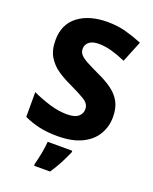

<svg xmlns="http://www.w3.org/2000/svg" viewBox="-170 -817 904 1132"><g transform="rotate(20 281.5 -251.5)"><path d="M526 -207Q526 -146 496 -96.5Q466 -47 406 -18.5Q346 10 255 10Q192 10 142 -1Q92 -12 45 -34V-189Q99 -164 155.5 -147Q212 -130 264 -130Q313 -130 335 -148.5Q357 -167 357 -195Q357 -229 322 -250.5Q287 -272 223 -302Q181 -321 141.5 -347.5Q102 -374 77 -414.5Q52 -455 52 -518Q52 -618 121.5 -671Q191 -724 306 -724Q368 -724 421 -709.5Q474 -695 525 -674L471 -541Q423 -562 381.5 -573.5Q340 -585 301 -585Q260 -585 240 -568Q220 -551 220 -525Q220 -504 234 -488.5Q248 -473 278 -457Q308 -441 357 -418Q410 -394 448 -366Q486 -338 506 -300.5Q526 -263 526 -207ZM368 71Q352 108 333 144.5Q314 181 287 221H187V208Q196 177 204 134.5Q212 92 214 61H368Z"/></g></svg>

Font: Noto Sans ExtraBold
Style: Regular
Weight: 800
Designer: Monotype Design Team
Foundry: Monotype Imaging Inc.
Version: Version 2.007